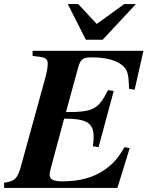

<svg xmlns="http://www.w3.org/2000/svg" viewBox="-47 -917 734 937"><path d="M586 -194 561 -199C527 -143 507 -120 470 -93C413 -51 344 -32 256 -32C213 -32 195 -42 195 -66C195 -73 198 -84 203 -104L266 -338C379 -338 410 -316 410 -247C410 -233 409 -222 406 -203L434 -199L508 -473L480 -477C433 -383 407 -370 275 -370L334 -586C346 -631 360 -637 401 -637C462 -637 508 -626 538 -607C579 -580 580 -555 583 -484L610 -479L653 -669H112V-644L145 -640C176 -636 186 -627 186 -607C186 -592 183 -570 174 -537L55 -105C38 -44 25 -33 -27 -25V0H526ZM616 -897H559L425 -800L335 -897H284L372 -723H454Z"/></svg>

Font: XITS
Style: Bold Italic
Weight: 700
Italic angle: -16.33°
Designer: MicroPress Inc., with final additions and corrections provided by Coen Hoffman, Elsevier (retired)
Version: Version 1.105